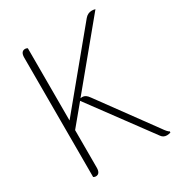

<svg xmlns="http://www.w3.org/2000/svg" viewBox="-169 -816 867 932"><g transform="rotate(-30 264.5 -350.0)"><path d="M517 -6V0Q508 4 496 4Q476 4 465 -12L214 -352L122 -241V-31Q122 4 97 4Q91 4 84 0V-669Q84 -704 109 -704Q115 -704 122 -700V-295L443 -684Q459 -703 482 -703Q492 -703 501 -700L222 -362Q225 -363 232 -363Q242 -363 250.5 -357.5Q259 -352 268 -339L488 -38Q507 -10 517 -6Z"/></g></svg>

Font: Thasadith
Style: Regular
Weight: 400
Designer: Cadson Demak Co.,Ltd.
Foundry: Cadson Demak Co.,Ltd.
Version: Version 1.000; ttfautohint (v1.6)